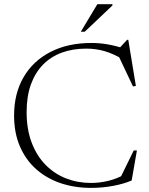

<svg xmlns="http://www.w3.org/2000/svg" viewBox="-20 -904 726 934"><path d="M422.5 -14Q465 -14 507.8 -24.5Q550.5 -35 587.5 -56.5L561 -30L630.5 -172H646L620.5 -26Q582.5 -9.5 530.2 0.2Q478 10 423 10Q342.5 10 274.2 -13.2Q206 -36.5 155.5 -81.5Q105 -126.5 76.8 -192Q48.5 -257.5 48.5 -342Q48.5 -449 94.5 -528.2Q140.5 -607.5 225.2 -651.2Q310 -695 425 -695Q465 -695 503.8 -688.2Q542.5 -681.5 587 -667L559 -668L598.5 -710.5H604L641 -486L627 -483.5L550.5 -645L584.5 -611.5Q533.5 -642 490.2 -654.8Q447 -667.5 399.5 -667.5Q334 -667.5 280.8 -648Q227.5 -628.5 189.2 -589.5Q151 -550.5 130.2 -492.8Q109.5 -435 109.5 -359Q109.5 -275 134 -210.5Q158.5 -146 201.5 -102.2Q244.5 -58.5 301.2 -36.2Q358 -14 422.5 -14ZM373 -749.5 453.5 -883.5H527V-877.5L392 -749.5Z"/></svg>

Font: Newsreader 36pt Light
Style: Regular
Weight: 300
Designer: Hugues Gentile
Foundry: Production Type
Version: Version 1.003